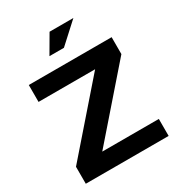

<svg xmlns="http://www.w3.org/2000/svg" viewBox="-206 -1004 1033 1128"><g transform="rotate(-30 311.0 -440.0)"><path d="M604 -669.9V-555.2L220.2 -115.2H604V0H42V-115.2L425.8 -555.2H42V-669.9ZM231.9 -755.9 304.2 -879.9H465.8L330.1 -755.9Z"/></g></svg>

Font: LT Wave Text Bold
Style: Regular
Weight: 700
Designer: Daniel Lyons
Version: Version 2.5 (Glyphs App)